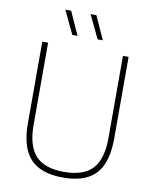

<svg xmlns="http://www.w3.org/2000/svg" viewBox="-101 -1019 887 1104"><g transform="rotate(10 343.0 -467.5)"><path d="M343.5 9Q257 9 201 -20Q145 -49 118 -109.5Q91 -170 91 -264.5V-740H125V-259.5Q125 -138 177.2 -81Q229.5 -24 343.5 -24Q458 -24 510 -81Q562 -138 562 -259.5V-740H595V-264.5Q595 -170 568.2 -109.5Q541.5 -49 486 -20Q430.5 9 343.5 9ZM402 -808 337 -944H371L432.5 -808ZM254.5 -808 189.5 -944H223.5L285 -808Z"/></g></svg>

Font: Encode Sans SC Thin
Style: Regular
Weight: 250
Designer: Multiple Designers
Foundry: Impallari Type
Version: Version 3.002